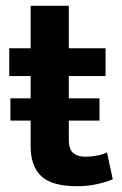

<svg xmlns="http://www.w3.org/2000/svg" viewBox="-20 -644 422 664"><path d="M345 -381H218V-304H324V-227H218V-161Q218 -127 233.5 -114.5Q249 -102 275 -102Q295 -102 316 -106Q337 -110 350 -117L370 -24Q353 -16 319 -8Q285 0 247 0Q160 0 123 -34.5Q86 -69 86 -138V-227H16V-304H86V-381H12V-477H86V-624H218V-477H345Z"/></svg>

Font: Mukta Mahee
Style: Bold
Weight: 700
Designer: Shuchita Grover, Noopur Datye, Girish Dalvi, Yashodeep Gholap
Foundry: Ek Type
Version: Version 2.538;PS 1.000;hotconv 16.6.51;makeotf.lib2.5.65220;